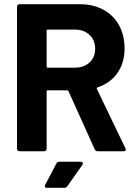

<svg xmlns="http://www.w3.org/2000/svg" viewBox="-20 -720 654 914"><path d="M431 -9 306 -286Q304 -290 300 -290H207Q202 -290 202 -285V-12Q202 -7 198.5 -3.5Q195 0 190 0H73Q68 0 64.5 -3.5Q61 -7 61 -12V-688Q61 -693 64.5 -696.5Q68 -700 73 -700H359Q423 -700 471.5 -674Q520 -648 546.5 -600Q573 -552 573 -489Q573 -421 539 -372.5Q505 -324 444 -304Q439 -302 441 -297L577 -14Q579 -10 579 -8Q579 0 568 0H445Q435 0 431 -9ZM202 -574V-403Q202 -398 207 -398H338Q380 -398 406.5 -423Q433 -448 433 -488Q433 -528 406.5 -553.5Q380 -579 338 -579H207Q202 -579 202 -574ZM195 160 248 59Q252 50 263 50H364Q371 50 373.5 54.5Q376 59 372 65L301 166Q296 174 287 174H203Q196 174 194 170Q192 166 195 160Z"/></svg>

Font: UMi
Style: Bold
Weight: 700
Designer: Peter Middis
Foundry: We Are UMi
Version: Version 1.0